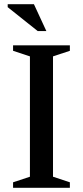

<svg xmlns="http://www.w3.org/2000/svg" viewBox="-20 -891 394 911"><path d="M311.5 -26V0H42V-26L122 -52.5V-623.5L42 -650V-676H311.5V-650L231.5 -623.5V-52.5ZM200 -743.5H159L16.5 -857V-871H141Z"/></svg>

Font: Newsreader 16pt Medium
Style: Regular
Weight: 500
Designer: Hugues Gentile
Foundry: Production Type
Version: Version 1.003